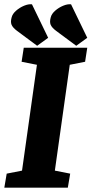

<svg xmlns="http://www.w3.org/2000/svg" viewBox="-34 -869 424 889"><path d="M138 -657 45 -726Q25 -741 19.5 -754.5Q14 -768 20 -789Q24 -805 40.5 -819.5Q57 -834 77.5 -842.5Q98 -851 114 -849L189 -694ZM319 -657 226 -726Q206 -741 200.5 -754.5Q195 -768 201 -789Q205 -805 221.5 -819.5Q238 -834 258.5 -842.5Q279 -851 295 -849L370 -694ZM-14 0 -3 -65 68 -79 137 -569 66 -583 76 -648H370L360 -583L289 -569L220 -79L291 -65L280 0Z"/></svg>

Font: Faustina ExtraBold
Style: Italic
Weight: 800
Italic angle: -8°
Designer: Alfonso Garcia
Foundry: http://www.omnibus-type.com
Version: Version 1.200